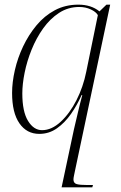

<svg xmlns="http://www.w3.org/2000/svg" viewBox="-20 -566 520 826"><path d="M298 -9Q306 -43 315.5 -83.5Q325 -124 334 -157H331Q312 -114 285.5 -76Q259 -38 225 -14Q191 10 149 10Q95 10 63.5 -35.5Q32 -81 32 -166Q32 -212 44 -264.5Q56 -317 79.5 -366.5Q103 -416 137 -457Q171 -498 216 -522Q261 -546 317 -546Q372 -546 408 -517L438 -546H454L304 162Q301 177 298.5 188.5Q296 200 296 206Q296 222 310 226Q324 230 356 230H380L377 240H245ZM161 -6Q202 -6 241 -42Q280 -78 309 -135Q338 -192 351 -257L401 -501Q393 -515 370.5 -525.5Q348 -536 321 -536Q273 -536 234 -510.5Q195 -485 165.5 -443.5Q136 -402 116 -352.5Q96 -303 86 -253.5Q76 -204 76 -164Q76 -86 100.5 -46Q125 -6 161 -6Z"/></svg>

Font: Noto Serif Display ExtraLight
Style: Italic
Weight: 200
Italic angle: -12°
Designer: Monotype Design Team
Foundry: Monotype Imaging Inc.
Version: Version 2.009